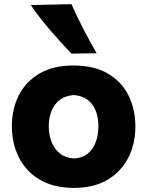

<svg xmlns="http://www.w3.org/2000/svg" viewBox="-20 -893 710 928"><path d="M337.6 -127.1Q297.5 -129.2 270.4 -150.6Q243.3 -171.9 229.5 -206.4Q215.7 -240.9 215.7 -281.9Q215.7 -324.9 229.5 -358.2Q243.3 -391.6 270.6 -411.4Q297.9 -431.2 337.6 -433.6Q395 -428.5 425.3 -388.6Q455.6 -348.6 455.6 -281.9Q455.6 -239.9 442.5 -205.4Q429.5 -170.9 403.3 -150.1Q377.1 -129.2 337.6 -127.1ZM338.5 15.1Q433.3 15.1 499.2 -23.8Q565.1 -62.8 599.7 -130Q634.3 -197.1 634.3 -281.9Q634.3 -364.6 601.2 -431.4Q568 -498.2 501.5 -537.4Q434.9 -576.5 334.8 -576.5Q237.5 -576.5 171.2 -537.8Q105 -499 71.1 -432.5Q37.3 -365.9 37.3 -281.9Q37.3 -223.1 55.3 -169.8Q73.4 -116.4 110.4 -74.8Q147.3 -33.2 204.1 -9Q260.9 15.1 338.5 15.1ZM325.4 -633.8 447.3 -635.6Q412.8 -695.3 382.2 -754.2Q351.7 -813.2 325.4 -872.9L128.7 -868.5Q170.6 -807.9 220.8 -749.2Q271 -690.4 325.4 -633.8Z"/></svg>

Font: Pinar FD VF
Style: Regular
Weight: 300
Designer: Amin Abedi
Version: Version 2.000